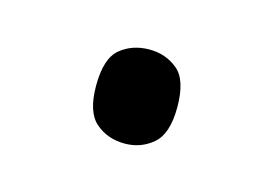

<svg xmlns="http://www.w3.org/2000/svg" viewBox="-35 -158 308 217"><g transform="rotate(15 119.5 -49.0)"><path d="M120 6Q100 6 86 -6Q72 -18 72 -49Q72 -81 86 -92.5Q100 -104 120 -104Q139 -104 153 -92.5Q167 -81 167 -49Q167 -18 153 -6Q139 6 120 6Z"/></g></svg>

Font: Noto Serif Sinhala Light
Style: Regular
Weight: 300
Designer: Jelle Bosma - Monotype Design Team
Foundry: Monotype Imaging Inc.
Version: Version 2.007; ttfautohint (v1.8.4.7-5d5b)